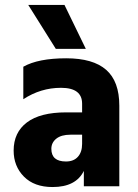

<svg xmlns="http://www.w3.org/2000/svg" viewBox="-20 -751 556 774"><path d="M246 -100Q277 -100 294 -119Q311 -138 311 -171V-208H264Q227 -208 207 -192Q187 -176 187 -151Q187 -100 246 -100ZM318 -62Q286 3 192 3Q118 3 76.5 -39Q35 -81 35 -144Q35 -217 88.5 -257.5Q142 -298 247 -298H311V-333Q311 -397 226 -397Q144 -397 74 -351V-482Q134 -516 247 -516Q355 -516 408 -469.5Q461 -423 461 -325V0H318ZM326 -554H205L94 -731H240Z"/></svg>

Font: Hind Guntur
Style: Bold
Weight: 700
Designer: Manushi Parikh, Hitesh Malaviya
Foundry: Indian Type Foundry
Version: Version 1.002;PS 1.0;hotconv 1.0.86;makeotf.lib2.5.63406; tt